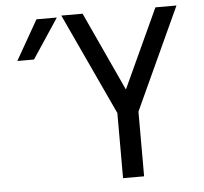

<svg xmlns="http://www.w3.org/2000/svg" viewBox="-53 -816 928 872"><g transform="rotate(-5 411.0 -380.0)"><path d="M521 -400 355 -760H258L473 -297V0H569V-295L783 -760H687ZM237 -753H144L41 -572H117Z"/></g></svg>

Font: LXGW Marker Gothic
Style: Regular
Weight: 400
Version: Version 1.001